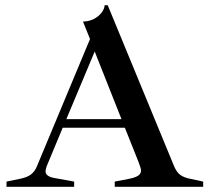

<svg xmlns="http://www.w3.org/2000/svg" viewBox="-20 -718 806 738"><path d="M761 -20V0H421V-20L473 -30Q499 -35 510.5 -42.5Q522 -50 522 -62Q522 -71 513 -94L460 -227H221L159 -78Q155 -64 155 -60Q155 -40 188 -34L265 -20V0H5V-20L58 -31Q84 -36 99 -47.5Q114 -59 122 -79L326 -568L299 -635Q325 -636 343.5 -646.5Q362 -657 372 -671.5Q382 -686 382 -698H394L648 -82Q658 -57 672.5 -46Q687 -35 715 -30ZM447 -260 344 -520 235 -260Z"/></svg>

Font: Ibarra Real Nova SemiBold
Style: Regular
Weight: 600
Designer: Jose Maria Ribagorda & Octavio Pardo
Foundry: Jose Maria Ribagorda
Version: Version 1.014